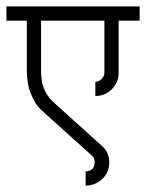

<svg xmlns="http://www.w3.org/2000/svg" viewBox="-36 -483 452 594"><path d="M-16 -463H396V-419H331V-258Q331 -228 310 -207Q289 -186 259 -186V-230Q270 -230 278.5 -239Q287 -248 287 -258V-419H91V-264Q91 -254 92 -244.5Q93 -235 94 -228Q95 -221 98.5 -213.5Q102 -206 103.5 -201.5Q105 -197 110 -190Q115 -183 117 -180Q119 -177 126.5 -170Q134 -163 136 -161Q138 -159 147 -151Q156 -143 158 -141L281 -30Q302 -11 302 20Q302 50 280.5 70.5Q259 91 229 91V47Q255 47 257 20Q257 7 250 0L129 -109Q96 -138 84 -150.5Q72 -163 59.5 -193Q47 -223 47 -264V-419H-16Z"/></svg>

Font: Bhavuka
Style: Regular
Weight: 400
Version: 2.94.0; ttfautohint (v1.2) -l 7 -r 28 -G 50 -x 13 -D deva -f